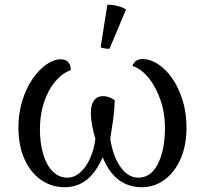

<svg xmlns="http://www.w3.org/2000/svg" viewBox="-20 -769 866 803"><path d="M576 -522Q609 -522 641.5 -500.5Q674 -479 700.5 -441Q727 -403 743.5 -350.5Q760 -298 760 -235Q760 -161 735.5 -105Q711 -49 668.5 -17.5Q626 14 573 14Q513 14 470 -22Q427 -58 403 -129L417 -130Q389 -57 348 -21.5Q307 14 251 14Q195 14 151 -17Q107 -48 82 -104.5Q57 -161 57 -236Q57 -295 73 -347Q89 -399 115.5 -438Q142 -477 173.5 -499Q205 -521 234 -521Q255 -521 265.5 -509Q276 -497 276 -476Q239 -462 210 -427Q181 -392 164 -341Q147 -290 147 -228Q147 -171 160.5 -125Q174 -79 200 -52.5Q226 -26 262 -26Q290 -26 314.5 -47Q339 -68 356 -105Q373 -142 379 -188Q370 -218 365 -245.5Q360 -273 360 -297Q360 -332 373.5 -349.5Q387 -367 411 -367Q424 -367 436 -362.5Q448 -358 460 -350Q459 -310 453 -267.5Q447 -225 441 -188Q453 -114 484.5 -70Q516 -26 558 -26Q595 -26 619.5 -53Q644 -80 657 -127Q670 -174 670 -233Q670 -296 651 -351Q632 -406 601.5 -443.5Q571 -481 534 -493Q544 -522 576 -522ZM438 -565Q429 -565 417.5 -566.5Q406 -568 401 -572L429 -749Q449 -750 472 -744Q495 -738 507 -729Z"/></svg>

Font: Arima Medium
Style: Regular
Weight: 500
Designer: Joana Correia and Natanael Gama
Foundry: NDISCOVER
Version: Version 1.101;gftools[0.9.23]